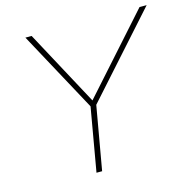

<svg xmlns="http://www.w3.org/2000/svg" viewBox="-105 -815 909 918"><g transform="rotate(-15 350.0 -356.0)"><path d="M261.2 0 315.9 -314 100.1 -711.9H130.9L332 -338.9L665 -711.9H700.2L344.2 -314L289.1 0Z"/></g></svg>

Font: Creato Display Thin
Style: Italic
Weight: 265
Italic angle: -10°
Version: Version 1.000